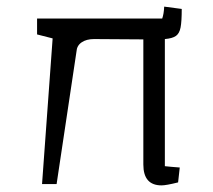

<svg xmlns="http://www.w3.org/2000/svg" viewBox="-20 -556 643 580"><path d="M478 -54Q487 -53 498 -52Q509 -51 523 -50L518 -5Q482 4 468 4Q413 4 413 -59V-437L264 -438Q241 -438 226.5 -428Q212 -418 211 -400L151 0H107L139 -440L92 -452V-500H470Q475 -514 476 -536L529 -529Q529 -491 525.5 -473Q522 -455 511.5 -447.5Q501 -440 478 -438Z"/></svg>

Font: Changa ExtraLight
Style: Regular
Weight: 275
Designer: Eduardo Rodriguez Tunni
Foundry: Eduardo Rodriguez Tunni
Version: Version 2.002; ttfautohint (v1.5) -l 8 -r 50 -G 200 -x 14 -H